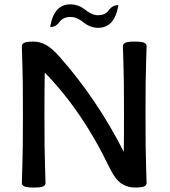

<svg xmlns="http://www.w3.org/2000/svg" viewBox="-20 -843 770 871"><path d="M591.3 7.8Q559.1 7.8 531 -10.3Q502.9 -28.3 474.6 -86.9Q353 -339.8 183.1 -513.7Q181.6 -459.5 181.6 -323.2Q181.6 -156.2 184.1 -94.7Q186.5 -33.2 186.5 -12.7Q186.5 -2.9 176 2.4Q165.5 7.8 132.8 7.8Q100.6 7.8 89.8 2.4Q79.1 -2.9 79.1 -12.7Q79.1 -33.2 81.5 -94.7Q84 -156.2 84 -323.2Q84 -490.2 81.5 -551.8Q79.1 -613.3 79.1 -633.8Q79.1 -643.6 89.8 -648.9Q100.6 -654.3 132.8 -654.3Q160.6 -654.3 188.2 -639.4Q215.8 -624.5 251.5 -584Q420.9 -392.1 541.5 -154.3Q542.5 -195.3 542.5 -323.2Q542.5 -490.2 540 -551.8Q537.6 -613.3 537.6 -633.8Q537.6 -643.6 548.3 -648.9Q559.1 -654.3 591.3 -654.3Q624 -654.3 634.5 -648.9Q645 -643.6 645 -633.8Q645 -613.3 642.6 -551.8Q640.1 -490.2 640.1 -323.2Q640.1 -156.2 642.6 -94.7Q645 -33.2 645 -12.7Q645 -2.9 634.5 2.4Q624 7.8 591.3 7.8ZM425.3 -716.8Q389.6 -716.8 358.9 -741.5Q328.1 -766.1 300.8 -766.1Q266.1 -766.1 249.8 -743.2Q233.4 -720.2 207.5 -720.2Q224.1 -823.2 298.3 -823.2Q335.9 -823.2 366.9 -798.6Q397.9 -773.9 424.3 -773.9Q457.5 -773.9 473.9 -796.9Q490.2 -819.8 517.1 -819.8Q500.5 -716.8 425.3 -716.8Z"/></svg>

Font: Bainsley
Style: Regular
Weight: 400
Designer: Paul James MIller
Foundry: High-Logic / Made with FontCreator
Version: Version 1.411;March 28, 2021;FontCreator 13.0.0.2683 64-bit